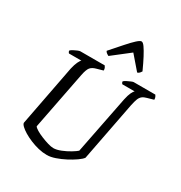

<svg xmlns="http://www.w3.org/2000/svg" viewBox="-217 -1115 1193 1268"><g transform="rotate(30 379.0 -481.5)"><path d="M325 0Q293 0 260 -8Q227 -16 196 -29Q165 -42 141 -56.5Q117 -71 102.5 -85Q88 -99 88 -109L177 -573Q185 -608 195 -628.5Q205 -649 212 -654H117Q115 -656 112 -660.5Q109 -665 109 -672Q116 -679 129 -686Q142 -693 155.5 -698.5Q169 -704 175 -704H361Q364 -700 368.5 -691.5Q373 -683 372 -671L326 -658Q295 -650 281.5 -633.5Q268 -617 259 -572L173 -131Q178 -122 198 -110Q218 -98 245 -87Q272 -76 297.5 -68.5Q323 -61 340 -61Q364 -61 396.5 -74Q429 -87 457 -104Q485 -121 497 -132L584 -573Q592 -610 601.5 -629.5Q611 -649 618 -654H524Q522 -656 519 -660.5Q516 -665 516 -672Q523 -679 537 -686Q551 -693 564 -698.5Q577 -704 582 -704H747Q750 -700 754 -692Q758 -684 758 -671L709 -657Q689 -652 676.5 -642Q664 -632 657 -614Q650 -596 643 -563L556 -112Q546 -98 519 -79Q492 -60 457.5 -42Q423 -24 388 -12Q353 0 325 0ZM351 -770Q341 -775 333.5 -781Q326 -787 324 -794Q369 -845 402.5 -883Q436 -921 459 -942Q482 -963 493 -963Q504 -963 519 -942Q534 -921 554 -883Q574 -845 597 -794Q593 -788 587 -780.5Q581 -773 570 -770L482 -872Z"/></g></svg>

Font: Texturina Medium 12pt
Style: Italic
Weight: 400
Italic angle: -11°
Version: Version 1.002